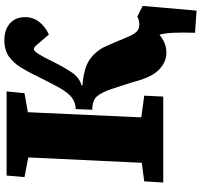

<svg xmlns="http://www.w3.org/2000/svg" viewBox="-40 -710 899 858"><g transform="rotate(-90 409.0 -280.5)"><path d="M351 -391Q381 -392 402.5 -408.5Q424 -425 445 -462Q466 -499 496 -560Q515 -600 535.5 -634Q556 -668 585 -689Q614 -710 659 -710Q706 -710 734 -685Q762 -660 762 -617Q762 -581 740 -553.5Q718 -526 684 -511L639 -564Q628 -578 619 -578Q610 -578 596 -555.5Q582 -533 560 -487Q534 -436 512.5 -405.5Q491 -375 457 -365V-361Q536 -355 574 -327.5Q612 -300 631 -258Q641 -236 650.5 -213.5Q660 -191 672 -162Q685 -131 697 -119Q709 -107 728 -107Q736 -107 744.5 -108.5Q753 -110 764 -116L812 -92L791 149L692 142Q694 86 692 45Q690 4 683 -17Q667 -3 647 5.5Q627 14 602 14Q562 14 528 -18Q494 -50 473 -130Q468 -147 461 -169Q454 -191 441 -230Q426 -275 408 -296Q390 -317 348 -317ZM135 -603 47 -620 54 -700H430L422 -620L337 -605L314 -98L411 -85L407 0H23L28 -85L111 -96Z"/></g></svg>

Font: Literata 12pt ExtraBold
Style: Italic
Weight: 800
Italic angle: -2°
Designer: Latin by Veronika Burian and Jose Scaglione. Greek by Irene Vlachou. Cyrillic by Vera Evstafieva
Foundry: TypeTogether
Version: Version 3.002